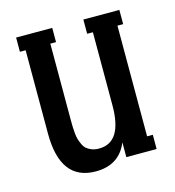

<svg xmlns="http://www.w3.org/2000/svg" viewBox="-83 -558 592 649"><g transform="rotate(-15 213.0 -233.5)"><path d="M392.1 -486.8V-437H372.1V-49.8H392.1V0H286.1V-51.8Q256.8 20 174.8 20Q50.8 20 50.8 -145V-437H30.8V-486.8H157.2V-437H137.2V-166Q137.2 -152.8 137.5 -145.3Q137.7 -137.7 138.9 -124Q140.1 -110.4 142.6 -102.1Q145 -93.8 149.9 -83Q154.8 -72.3 161.9 -66.2Q168.9 -60.1 179.9 -55.9Q190.9 -51.8 205.1 -51.8Q286.1 -51.8 286.1 -181.2V-437H266.1V-486.8Z"/></g></svg>

Font: Margherita Semibold
Style: Regular
Weight: 600
Designer: James Puckett
Foundry: Dunwich Type Founders
Version: Version 1.008;hotconv 1.0.109;makeotfexe 2.5.65596